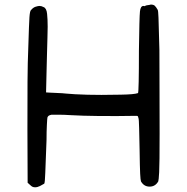

<svg xmlns="http://www.w3.org/2000/svg" viewBox="-20 -754 803 824"><path d="M97.7 -197.3Q97.7 -321.3 98.1 -403.8Q98.6 -486.3 101.6 -555.7Q104.5 -653.3 106.4 -680.7Q108.4 -708 113.3 -710.9Q122.1 -721.7 132.8 -725.1Q143.6 -728.5 149.4 -728.5Q158.2 -728.5 167 -723.6Q179.7 -718.8 182.1 -694.8Q184.6 -670.9 184.6 -639.6Q184.6 -619.1 183.6 -591.8Q182.6 -560.5 181.6 -519Q180.7 -477.5 179.7 -442.4L177.7 -357.4L194.3 -356.4Q204.1 -356.4 214.4 -355.5Q224.6 -354.5 234.4 -354.5Q244.1 -354.5 262.2 -352.5Q280.3 -350.6 301.8 -349.6Q352.5 -346.7 415 -346.7Q438.5 -346.7 497.6 -347.7Q556.6 -348.6 572.3 -354.5Q574.2 -356.4 575.2 -403.3Q576.2 -450.2 576.2 -536.1Q578.1 -680.7 580.6 -704.6Q583 -728.5 595.7 -728.5Q597.7 -728.5 600.6 -727.5Q606.4 -731.4 613.8 -731.9Q621.1 -732.4 627 -734.4Q638.7 -734.4 644 -729.5Q649.4 -724.6 656.2 -712.9Q659.2 -710 660.2 -678.2Q661.1 -646.5 664.1 -539.1Q664.1 -468.8 664.6 -368.2Q665 -267.6 665 -181.6Q665 -50.8 663.1 -15.1Q661.1 20.5 659.2 24.4Q646.5 46.9 622.1 46.9Q597.7 46.9 585 24.4Q583 19.5 581.5 -8.3Q580.1 -36.1 579.1 -112.3Q578.1 -166 577.1 -204.6Q576.2 -243.2 574.2 -247.1Q572.3 -254.9 570.8 -255.9Q569.3 -256.8 564.5 -256.8H557.6Q528.3 -255.9 479.5 -255.9Q455.1 -255.9 396 -256.3Q336.9 -256.8 283.2 -259.8Q254.9 -261.7 231.4 -261.7H201.2Q192.4 -259.8 189 -257.3Q185.5 -254.9 183.6 -250Q182.6 -246.1 181.2 -218.3Q179.7 -190.4 179.7 -153.3Q175.8 -53.7 174.3 -11.7Q172.9 30.3 169.9 34.2Q162.1 39.1 151.4 44.4Q140.6 49.8 130.9 49.8Q125 49.8 120.1 47.9Q115.2 45.9 108.4 39.1L98.6 30.3Z"/></svg>

Font: JasonHandwriting4
Style: Regular
Weight: 400
Version: Version 1.01.21